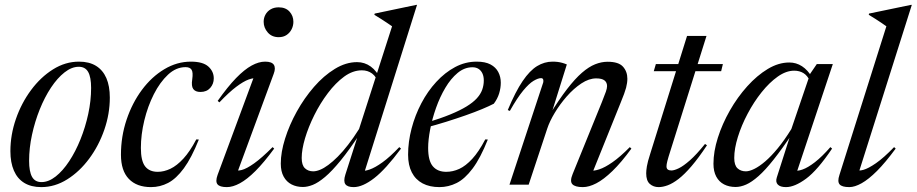

<svg xmlns="http://www.w3.org/2000/svg" viewBox="-20 -755 3748 785"><path d="M303 -503Q344.5 -503 372.5 -485.8Q400.5 -468.5 414.8 -435.8Q429 -403 429 -356Q429 -289.5 406.5 -224.5Q384 -159.5 344.8 -106.5Q305.5 -53.5 255 -21.8Q204.5 10 148.5 10Q107.5 10 79.2 -7.2Q51 -24.5 36.8 -57.5Q22.5 -90.5 22.5 -137Q22.5 -203.5 45 -268.5Q67.5 -333.5 106.8 -386.5Q146 -439.5 196.5 -471.2Q247 -503 303 -503ZM149.5 -10.5Q178.5 -10.5 207.8 -33.5Q237 -56.5 263 -96Q289 -135.5 309 -185.2Q329 -235 340.8 -289.2Q352.5 -343.5 352.5 -395.5Q352.5 -439.5 340.5 -460.8Q328.5 -482 302 -482Q273 -482 243.8 -459Q214.5 -436 188.5 -396.8Q162.5 -357.5 142.5 -307.8Q122.5 -258 110.8 -203.8Q99 -149.5 99 -97.5Q99 -53.5 111 -32Q123 -10.5 149.5 -10.5Z M738.5 -480.5Q700 -480.5 667 -449.8Q634 -419 609 -369.8Q584 -320.5 570 -262.5Q556 -204.5 556 -150Q556 -97.5 573.2 -75Q590.5 -52.5 625 -52.5Q650.5 -52.5 676.8 -65Q703 -77.5 729.8 -106.5Q756.5 -135.5 782.5 -185L793 -184.5Q763 -109.5 731.8 -67Q700.5 -24.5 667.5 -7.2Q634.5 10 597.5 10Q539 10 506.8 -23.5Q474.5 -57 474.5 -122.5Q474.5 -197 497.5 -265.5Q520.5 -334 560.2 -387.5Q600 -441 651.8 -472Q703.5 -503 760.5 -503Q809.5 -503 831.8 -483Q854 -463 854 -434.5Q854 -412 839.5 -395.5Q825 -379 799.5 -379Q779 -379 770.2 -391Q761.5 -403 766 -431Q770 -459.5 763.2 -470Q756.5 -480.5 738.5 -480.5Z M869.5 -39.5 1021 -448.5 1031.5 -434.5Q1017.5 -437.5 996.2 -429.8Q975 -422 945.8 -400Q916.5 -378 877 -336.5L870 -342.5Q911 -400.5 945.2 -435.8Q979.5 -471 1008.8 -487Q1038 -503 1064 -503Q1091.5 -503 1099.8 -489.8Q1108 -476.5 1099 -453L947.5 -42L936.5 -60.5Q948.5 -55 968.2 -60Q988 -65 1019 -87Q1050 -109 1094.5 -153.5L1101 -147.5Q1059.5 -91 1024.8 -56.2Q990 -21.5 961 -5.8Q932 10 907.5 10Q878.5 10 869.2 -1.5Q860 -13 869.5 -39.5ZM1058 -666Q1058 -682 1065.5 -695.5Q1073 -709 1086.8 -717Q1100.5 -725 1119.5 -725Q1148 -725 1163.8 -707.5Q1179.5 -690 1179.5 -666Q1179.5 -649.5 1172.2 -635.2Q1165 -621 1151.8 -612Q1138.5 -603 1119.5 -603Q1091.5 -603 1074.8 -622.2Q1058 -641.5 1058 -666Z M1531 -409Q1519 -441.5 1501.2 -454.5Q1483.5 -467.5 1459.5 -467.5Q1422.5 -467.5 1387.2 -441.8Q1352 -416 1320.5 -374.2Q1289 -332.5 1265 -284.2Q1241 -236 1227.2 -189.8Q1213.5 -143.5 1213.5 -109Q1213.5 -79.5 1226.8 -67Q1240 -54.5 1260.5 -54.5Q1273 -54.5 1288.5 -60.8Q1304 -67 1322.2 -80.5Q1340.5 -94 1361 -114.5Q1381.5 -135 1403.2 -163Q1425 -191 1448 -227.5L1583 -647.5Q1574 -654 1562.5 -661.5Q1551 -669 1538 -677.5Q1525 -686 1510.5 -694.5L1512 -699.5L1681.5 -735H1685L1467 -41.5L1455 -57.5Q1468.5 -54 1491 -61.8Q1513.5 -69.5 1544 -91.5Q1574.5 -113.5 1612.5 -153.5L1619.5 -147.5Q1557 -63 1509.8 -26.5Q1462.5 10 1426 10Q1400.5 10 1392 -2Q1383.5 -14 1392 -41L1447 -212.5H1454.5Q1408.5 -142.5 1372.8 -98.8Q1337 -55 1309 -31.5Q1281 -8 1259 0.8Q1237 9.5 1218.5 9.5Q1192.5 9.5 1172 -1Q1151.5 -11.5 1139.8 -32.8Q1128 -54 1128 -86Q1128 -132.5 1145.5 -188.2Q1163 -244 1193.5 -299Q1224 -354 1263.8 -399.8Q1303.5 -445.5 1348.8 -473.2Q1394 -501 1440 -501Q1471 -501 1496 -482.8Q1521 -464.5 1538 -428.5Z M1911.5 -480Q1879 -480 1851 -456.8Q1823 -433.5 1800.8 -396Q1778.5 -358.5 1762.8 -314Q1747 -269.5 1738.8 -226.2Q1730.5 -183 1730.5 -150Q1730.5 -97.5 1749.8 -75Q1769 -52.5 1804.5 -52.5Q1831.5 -52.5 1857.8 -64.5Q1884 -76.5 1910.8 -105.5Q1937.5 -134.5 1964 -185L1974.5 -184.5Q1944 -108 1912.2 -65.8Q1880.5 -23.5 1847 -6.8Q1813.5 10 1776.5 10Q1736.5 10 1707.8 -5.2Q1679 -20.5 1663.8 -50Q1648.5 -79.5 1648.5 -122.5Q1648.5 -175.5 1662.8 -229.8Q1677 -284 1702.8 -333Q1728.5 -382 1763.8 -420.2Q1799 -458.5 1840.8 -480.8Q1882.5 -503 1929 -503Q1964 -503 1985.5 -491.5Q2007 -480 2017.2 -460.5Q2027.5 -441 2027.5 -417Q2027.5 -395.5 2020.8 -373.2Q2014 -351 1999 -331Q1981 -321.5 1951 -309Q1921 -296.5 1883.2 -283.2Q1845.5 -270 1804 -257Q1762.5 -244 1722 -233.5L1724.5 -253.5Q1780.5 -270.5 1820.8 -287Q1861 -303.5 1887.5 -319.8Q1914 -336 1929.5 -353Q1945 -370 1951.5 -388.2Q1958 -406.5 1958 -426Q1958 -442.5 1952.5 -454.5Q1947 -466.5 1936.8 -473.2Q1926.5 -480 1911.5 -480Z M2064.5 -301.5 2056 -305Q2087.5 -380.5 2116.8 -423.5Q2146 -466.5 2176 -484.8Q2206 -503 2239 -503Q2250.5 -503 2260.2 -501.8Q2270 -500.5 2279 -498Q2288 -495.5 2297.5 -491.5L2232.5 -284H2226Q2265.5 -348 2298.2 -390.5Q2331 -433 2359.2 -457.5Q2387.5 -482 2413.2 -492.2Q2439 -502.5 2464.5 -502.5Q2509 -502.5 2527 -482.5Q2545 -462.5 2545 -433Q2545 -416.5 2539.8 -396.2Q2534.5 -376 2517.5 -335L2399.5 -42L2391.5 -57.5Q2406.5 -55 2429.8 -62.5Q2453 -70 2484.2 -91.8Q2515.5 -113.5 2555 -153.5L2561.5 -147.5Q2520 -90.5 2484 -55.8Q2448 -21 2418 -5.5Q2388 10 2363 10Q2331 10 2320 -2Q2309 -14 2321.5 -44L2441 -338Q2452.5 -366.5 2457.2 -380.2Q2462 -394 2462 -403Q2462 -418 2451.5 -426.2Q2441 -434.5 2417.5 -434.5Q2388 -434.5 2356.8 -413.8Q2325.5 -393 2297.2 -360.8Q2269 -328.5 2248 -293.5Q2227 -258.5 2217.5 -229.5L2141.5 0H2063L2201 -418Q2202.5 -424.5 2200.8 -430Q2199 -435.5 2192 -435.5Q2180 -435.5 2161.5 -424.5Q2143 -413.5 2119 -384.5Q2095 -355.5 2064.5 -301.5Z M2653 -464 2661.5 -493H2935.5L2928.5 -464ZM2713.5 -114.5Q2710.5 -104 2708.5 -96.5Q2706.5 -89 2705.8 -84Q2705 -79 2705 -75Q2705 -66 2710.2 -62Q2715.5 -58 2725 -58Q2736.5 -58 2755.2 -67Q2774 -76 2800.8 -99.5Q2827.5 -123 2862.5 -166.5L2870.5 -161Q2836 -109 2807.2 -75.5Q2778.5 -42 2754.5 -23.5Q2730.5 -5 2710.2 2.5Q2690 10 2673 10Q2651.5 10 2636.8 -3Q2622 -16 2622 -46.5Q2622 -57.5 2624.8 -75Q2627.5 -92.5 2639 -128L2789 -608H2868.5Z M3156 -29.5 3214.5 -212.5H3222Q3177.5 -146 3143.2 -102.8Q3109 -59.5 3081.2 -35Q3053.5 -10.5 3030.8 -0.5Q3008 9.5 2987.5 9.5Q2961 9.5 2940.5 -1Q2920 -11.5 2908.5 -32.8Q2897 -54 2897 -85.5Q2897 -135.5 2915 -192Q2933 -248.5 2964 -303Q2995 -357.5 3035 -402Q3075 -446.5 3119 -473Q3163 -499.5 3207 -499.5Q3235.5 -499.5 3259 -484.2Q3282.5 -469 3300 -439L3292 -423Q3281 -446.5 3264.8 -456.2Q3248.5 -466 3227 -466Q3194 -466 3159.8 -441.8Q3125.5 -417.5 3093.8 -377.8Q3062 -338 3036.8 -290.2Q3011.5 -242.5 2996.8 -195Q2982 -147.5 2982 -109Q2982 -79.5 2995.2 -67Q3008.5 -54.5 3029.5 -54.5Q3044 -54.5 3064.2 -64.5Q3084.5 -74.5 3108.5 -95Q3132.5 -115.5 3159.8 -148.5Q3187 -181.5 3215.5 -227.5L3292.5 -453.5L3319.5 -493H3385L3234.5 -41.5L3224.5 -58Q3238.5 -54 3260.8 -61.8Q3283 -69.5 3312 -92Q3341 -114.5 3375 -153.5L3382 -147.5Q3322.5 -59 3275.8 -24.5Q3229 10 3193.5 10Q3170 10 3160 -0.5Q3150 -11 3156 -29.5Z M3604 -647.5Q3595 -654 3583.8 -661.5Q3572.5 -669 3559.5 -677.5Q3546.5 -686 3532 -694.5L3533 -699.5L3704 -735H3708L3489 -43L3480 -60.5Q3489.5 -55 3509.8 -60.5Q3530 -66 3561.5 -87.8Q3593 -109.5 3635.5 -153.5L3642 -147.5Q3600.5 -91 3565.8 -56.2Q3531 -21.5 3502.8 -5.8Q3474.5 10 3452.5 10Q3422.5 10 3412.8 -1.2Q3403 -12.5 3412 -39.5Z"/></svg>

Font: Newsreader 60pt
Style: Italic
Weight: 400
Italic angle: -17°
Designer: Hugues Gentile
Foundry: Production Type
Version: Version 1.003